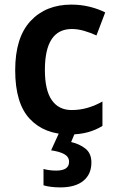

<svg xmlns="http://www.w3.org/2000/svg" viewBox="-20 -574 503 834"><path d="M283 10Q173 10 109.5 -57.5Q46 -125 46 -269Q46 -411 112.5 -482.5Q179 -554 290 -554Q332 -554 370 -544.5Q408 -535 437 -520L399 -420Q373 -432 345.5 -440Q318 -448 292 -448Q175 -448 175 -270Q175 -182 205 -139Q235 -96 291 -96Q328 -96 361.5 -106Q395 -116 425 -133V-27Q396 -9 361 0.5Q326 10 283 10ZM377 132Q377 183 342 211.5Q307 240 242 240Q220 240 201 237.5Q182 235 169 231V160Q195 167 224 167Q280 167 280 129Q280 107 259 95.5Q238 84 202 79L238 0H307L289 43Q325 51 351 71.5Q377 92 377 132Z"/></svg>

Font: Noto Sans Bengali SemiCondensed SemiBold
Style: Regular
Weight: 600
Width: 4
Designer: Joana Ranito - Universal Thirst; Jelle Bosma - Monotype Design Team
Foundry: Universal Thirst ehf.
Version: Version 3.000; ttfautohint (v1.8.4.7-5d5b)